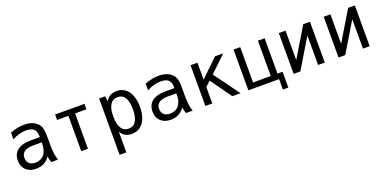

<svg xmlns="http://www.w3.org/2000/svg" viewBox="-12 -1386 4839 2420"><g transform="rotate(-20 2408.0 -176.0)"><path d="M250.5 14.2C290 14.2 325.2 6.8 356 -9.3C384.8 -24.4 417 -50.3 436 -83C437 -72.8 440.4 -56.6 443.8 -42.5C448.2 -24.4 453.6 -7.8 457 0H547.4C545.9 -2.9 538.6 -24.4 534.2 -44.4C530.8 -56.6 526.4 -83 522.9 -110.4C520 -134.8 519.5 -162.6 518.6 -200.2V-312C518.6 -360.4 516.1 -395.5 510.7 -419.9C506.3 -439.9 498 -461.4 484.4 -480.5C465.8 -506.3 437 -526.9 407.2 -539.6C375 -553.2 337.4 -560.1 291.5 -560.1C261.7 -560.1 232.4 -557.1 202.1 -550.8C168.5 -543.9 133.3 -532.2 106.4 -522V-432.1C136.2 -449.2 166.5 -461.9 197.8 -470.7C229 -479.5 259.8 -483.9 291 -483.9C337.4 -483.9 373.5 -474.1 395 -454.6C417 -434.6 428.2 -400.9 428.2 -359.4V-345.2H307.6C228.5 -345.2 168.5 -329.6 127.9 -297.9C86.9 -266.1 66.4 -219.7 66.4 -159.7C66.4 -102.5 85 -63 116.2 -33.2C149.4 -1.5 193.4 14.2 250.5 14.2ZM269 -61C231.4 -61 204.6 -71.3 186 -88.4C167 -106 156.2 -130.9 156.2 -164.6C156.2 -200.7 168.5 -228.5 196.3 -247.6C222.7 -265.6 262.2 -274.9 314.5 -274.9H428.2V-254.9C428.2 -195.8 413.6 -147.5 385.3 -112.8C356.9 -78.1 317.4 -61 269 -61Z M858.4 0H948.2V-473.6H1100.1V-546.9H706.5V-473.6H858.4Z M1296.9 208H1387.2V-68.8C1416 -14.6 1466.3 14.2 1534.2 14.2C1664.6 14.2 1745.1 -93.3 1745.1 -272.5C1745.1 -451.7 1664.6 -560.1 1534.7 -560.1C1469.2 -560.1 1418 -532.7 1387.2 -477.1L1378.4 -546.9H1296.9ZM1520 -62C1432.6 -62 1387.2 -134.8 1387.2 -272.9C1387.2 -411.6 1432.6 -483.9 1520 -483.9C1606.4 -483.9 1650.9 -412.1 1650.9 -272.9C1650.9 -133.8 1606.4 -62 1520 -62Z M2056.6 14.2C2096.2 14.2 2131.3 6.8 2162.1 -9.3C2190.9 -24.4 2223.1 -50.3 2242.2 -83C2243.2 -72.8 2246.6 -56.6 2250 -42.5C2254.4 -24.4 2259.8 -7.8 2263.2 0H2353.5C2352.1 -2.9 2344.7 -24.4 2340.3 -44.4C2336.9 -56.6 2332.5 -83 2329.1 -110.4C2326.2 -134.8 2325.7 -162.6 2324.7 -200.2V-312C2324.7 -360.4 2322.3 -395.5 2316.9 -419.9C2312.5 -439.9 2304.2 -461.4 2290.5 -480.5C2272 -506.3 2243.2 -526.9 2213.4 -539.6C2181.2 -553.2 2143.6 -560.1 2097.7 -560.1C2067.9 -560.1 2038.6 -557.1 2008.3 -550.8C1974.6 -543.9 1939.5 -532.2 1912.6 -522V-432.1C1942.4 -449.2 1972.7 -461.9 2003.9 -470.7C2035.2 -479.5 2065.9 -483.9 2097.2 -483.9C2143.6 -483.9 2179.7 -474.1 2201.2 -454.6C2223.1 -434.6 2234.4 -400.9 2234.4 -359.4V-345.2H2113.8C2034.7 -345.2 1974.6 -329.6 1934.1 -297.9C1893.1 -266.1 1872.6 -219.7 1872.6 -159.7C1872.6 -102.5 1891.1 -63 1922.4 -33.2C1955.6 -1.5 1999.5 14.2 2056.6 14.2ZM2075.2 -61C2037.6 -61 2010.7 -71.3 1992.2 -88.4C1973.1 -106 1962.4 -130.9 1962.4 -164.6C1962.4 -200.7 1974.6 -228.5 2002.4 -247.6C2028.8 -265.6 2068.4 -274.9 2120.6 -274.9H2234.4V-254.9C2234.4 -195.8 2219.7 -147.5 2191.4 -112.8C2163.1 -78.1 2123.5 -61 2075.2 -61Z M2523.4 0H2616.2V-219.2L2683.1 -282.2L2885.3 0H2995.1L2746.1 -340.8L2961.4 -546.9H2852.1L2616.2 -319.8V-546.9H2523.4Z M3512.2 139.6H3585.4V-73.2H3517.1V-546.9H3427.2V-73.2H3189.9V-546.9H3100.1V0H3512.2Z M3707.5 0H3797.4L4035.2 -395V0H4125V-546.9H4035.2L3797.4 -151.9V-546.9H3707.5Z M4309.6 0H4399.4L4637.2 -395V0H4727.1V-546.9H4637.2L4399.4 -151.9V-546.9H4309.6Z"/></g></svg>

Font: Hack
Style: Regular
Weight: 400
Monospace: yes
Designer: Christopher Simpkins
Foundry: Christopher Simpkins
Version: Version 2.010